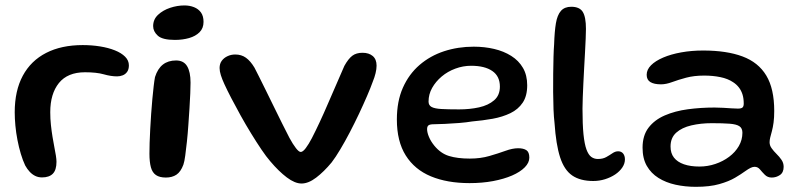

<svg xmlns="http://www.w3.org/2000/svg" viewBox="-20 -656 3013 724"><path d="M138.5 13Q124 13 112.5 7.2Q101 1.5 91.8 -8.5Q82.5 -18.5 75 -32Q66 -51 58.5 -76Q51 -101 45.8 -128.2Q40.5 -155.5 38 -182.5Q35.5 -209.5 35.5 -232.5Q35.5 -314 66 -370.5Q96.5 -427 154 -456.5Q211.5 -486 292 -486Q326 -486 357.2 -481Q388.5 -476 413 -466.2Q437.5 -456.5 451.8 -442.2Q466 -428 466 -409.5Q466 -394.5 459.5 -385.2Q453 -376 442.8 -372Q432.5 -368 421.5 -368Q398.5 -368 371.2 -375.8Q344 -383.5 300.5 -383.5Q235 -383.5 202.2 -343Q169.5 -302.5 169.5 -233Q169.5 -208 172 -184.8Q174.5 -161.5 178 -140.2Q181.5 -119 185 -101Q188.5 -83 190.8 -69Q193 -55 193 -46Q193 -15 179.2 -1Q165.5 13 138.5 13Z M605.5 13.5Q582 13.5 568.2 4.2Q554.5 -5 549 -25.2Q543.5 -45.5 543.5 -76.5Q543.5 -93.5 544.2 -117.5Q545 -141.5 546.5 -169.8Q548 -198 550 -227Q552 -256 554.5 -282.8Q557 -309.5 559.5 -331Q562 -352.5 564.5 -365.5Q574.5 -397 594.2 -412.5Q614 -428 644 -428Q672.5 -428 685.5 -406.5Q698.5 -385 698.5 -344.5Q698.5 -329.5 697.5 -304Q696.5 -278.5 694.5 -247.5Q692.5 -216.5 690.2 -184Q688 -151.5 684.8 -121.8Q681.5 -92 678.5 -69.2Q675.5 -46.5 671.5 -35Q661.5 -8 645.2 2.8Q629 13.5 605.5 13.5ZM639.5 -505.5Q592.5 -505.5 575 -521.5Q557.5 -537.5 557.5 -557.5Q557.5 -583 576 -600.2Q594.5 -617.5 621.5 -626.5Q648.5 -635.5 675.5 -635.5Q695 -635.5 711.5 -629Q728 -622.5 737.8 -609Q747.5 -595.5 747.5 -573.5Q747.5 -549.5 732.5 -534.5Q717.5 -519.5 693 -512.5Q668.5 -505.5 639.5 -505.5Z M1117 36Q1092 36 1061.5 13Q1031 -10 999 -48Q984.5 -64.5 965.8 -92.2Q947 -120 926.8 -153Q906.5 -186 887.2 -220.8Q868 -255.5 852 -286.2Q836 -317 826 -339Q817.5 -357.5 812.8 -372.5Q808 -387.5 808 -399.5Q808 -415.5 816.2 -426.8Q824.5 -438 838 -444.2Q851.5 -450.5 867 -450.5Q890.5 -450.5 907.5 -438.2Q924.5 -426 939.5 -401Q945 -391 956.2 -368.2Q967.5 -345.5 982.2 -315.8Q997 -286 1012.8 -253.5Q1028.5 -221 1044 -190.2Q1059.5 -159.5 1071.5 -136Q1084.5 -112 1095.8 -97.5Q1107 -83 1114 -83Q1122 -83 1133 -97.5Q1144 -112 1156 -135Q1185.5 -192.5 1215.8 -263.2Q1246 -334 1278.5 -407.5Q1293.5 -434.5 1308.5 -445.8Q1323.5 -457 1347 -457Q1371 -457 1385.5 -444.8Q1400 -432.5 1400 -408.5Q1400 -395.5 1396.2 -380Q1392.5 -364.5 1385.5 -347.5Q1377.5 -325 1364 -293.8Q1350.5 -262.5 1333.8 -227Q1317 -191.5 1299 -157Q1281 -122.5 1263.2 -92.8Q1245.5 -63 1230.5 -43.5Q1201.5 -8.5 1172.2 13.8Q1143 36 1117 36Z M1750.5 34.5Q1666.5 34.5 1605 9Q1543.5 -16.5 1510 -69.8Q1476.5 -123 1476.5 -205.5Q1476.5 -274 1499.2 -325.2Q1522 -376.5 1562 -411Q1602 -445.5 1654.5 -462.8Q1707 -480 1766.5 -480Q1807 -480 1843.2 -471.5Q1879.5 -463 1907.8 -445.2Q1936 -427.5 1952 -400Q1968 -372.5 1968 -334.5Q1968 -294 1951 -268.8Q1934 -243.5 1904.5 -229.2Q1875 -215 1837.8 -208.2Q1800.5 -201.5 1760 -198Q1739.5 -194.5 1711.5 -192.2Q1683.5 -190 1657.2 -188.8Q1631 -187.5 1616.5 -187.5Q1601.5 -187.5 1596 -183.5Q1590.5 -179.5 1590.5 -169Q1590.5 -156.5 1597.5 -139.8Q1604.5 -123 1617.5 -107Q1641.5 -77.5 1673.2 -67.8Q1705 -58 1751.5 -58Q1792 -58 1825.5 -67.8Q1859 -77.5 1885.8 -87.2Q1912.5 -97 1934 -97Q1953.5 -97 1964.8 -89.8Q1976 -82.5 1976 -61.5Q1976 -42.5 1958.8 -25Q1941.5 -7.5 1911 5.8Q1880.5 19 1839.5 26.8Q1798.5 34.5 1750.5 34.5ZM1711 -243.5Q1751.5 -243.5 1786.5 -251.2Q1821.5 -259 1843.2 -277.8Q1865 -296.5 1865 -329.5Q1865 -368.5 1836.5 -388.2Q1808 -408 1756.5 -408Q1726 -408 1697 -397.2Q1668 -386.5 1645.5 -367.5Q1623 -348.5 1609.5 -324.5Q1596 -300.5 1596 -273Q1596 -259 1607.2 -252.8Q1618.5 -246.5 1643.8 -245Q1669 -243.5 1711 -243.5Z M2217 26.5Q2168 26.5 2137.8 5.8Q2107.5 -15 2092 -63Q2076.5 -111 2071 -192.5Q2068.5 -213 2067.2 -243.2Q2066 -273.5 2065.8 -308.8Q2065.5 -344 2066 -378.2Q2066.5 -412.5 2067.2 -441.8Q2068 -471 2069.5 -489Q2071 -537 2076.2 -568.2Q2081.5 -599.5 2095.2 -615Q2109 -630.5 2134 -630.5Q2165.5 -630.5 2177.5 -611.2Q2189.5 -592 2189.5 -547Q2189.5 -532.5 2188.5 -509.5Q2187.5 -486.5 2186 -458.5Q2184.5 -430.5 2182.8 -400.8Q2181 -371 2179.8 -342Q2178.5 -313 2177.5 -288.5Q2176.5 -264 2176.5 -246.5Q2176.5 -187 2180.2 -149.8Q2184 -112.5 2191.5 -92.2Q2199 -72 2209.8 -64.2Q2220.5 -56.5 2234.5 -56.5Q2253.5 -56.5 2266.2 -63.8Q2279 -71 2289.5 -78.2Q2300 -85.5 2311 -85.5Q2323 -85.5 2329.8 -77Q2336.5 -68.5 2336.5 -55Q2336.5 -39 2326.5 -24.2Q2316.5 -9.5 2299.8 1.8Q2283 13 2261.5 19.8Q2240 26.5 2217 26.5Z M2604 48.5Q2563.5 48.5 2527.2 40.5Q2491 32.5 2463 15Q2435 -2.5 2419 -30.5Q2403 -58.5 2403 -99Q2403 -145 2425.5 -174.5Q2448 -204 2486.8 -220.8Q2525.5 -237.5 2574 -244Q2622.5 -250.5 2674.5 -250.5Q2690.5 -250.5 2707 -249.5Q2723.5 -248.5 2738.2 -247.5Q2753 -246.5 2762.5 -246.5Q2775.5 -246.5 2780 -250.8Q2784.5 -255 2784.5 -265.5Q2784.5 -285 2779.8 -300Q2775 -315 2766 -326.5Q2757 -338 2744.5 -346Q2724.5 -359.5 2696.2 -365.2Q2668 -371 2635.5 -371Q2597 -371 2567.2 -363Q2537.5 -355 2514.5 -346.5Q2491.5 -338 2472.5 -338Q2446.5 -338 2432.5 -346.5Q2418.5 -355 2418.5 -374Q2418.5 -393.5 2435 -410Q2451.5 -426.5 2480.8 -439Q2510 -451.5 2548.8 -458.5Q2587.5 -465.5 2631.5 -465.5Q2720 -465.5 2779.8 -443.2Q2839.5 -421 2869.5 -371.2Q2899.5 -321.5 2899.5 -237.5Q2899.5 -212.5 2897 -194Q2894.5 -175.5 2890.8 -161.8Q2887 -148 2884.5 -138Q2882 -128 2882 -119.5Q2882 -107.5 2889.8 -96.8Q2897.5 -86 2908.2 -75.5Q2919 -65 2927 -53.2Q2935 -41.5 2935 -27Q2935 -5.5 2921 4Q2907 13.5 2890 13.5Q2874.5 13.5 2864.2 3.2Q2854 -7 2845.8 -17Q2837.5 -27 2825.5 -27Q2818.5 -27 2810.2 -23Q2802 -19 2790 -10.5Q2775 0.5 2751.8 14.2Q2728.5 28 2692.5 38.2Q2656.5 48.5 2604 48.5ZM2617.5 -28Q2648.5 -28 2677.5 -37.8Q2706.5 -47.5 2729.5 -64.8Q2752.5 -82 2766 -105.2Q2779.5 -128.5 2779.5 -155.5Q2779.5 -172.5 2768.2 -180Q2757 -187.5 2731.5 -189.5Q2706 -191.5 2664 -191.5Q2622.5 -191.5 2587 -183.2Q2551.5 -175 2530 -155.8Q2508.5 -136.5 2508.5 -103.5Q2508.5 -78 2521.5 -61.5Q2534.5 -45 2559 -36.5Q2583.5 -28 2617.5 -28Z"/></svg>

Font: Gluten Thin
Style: Regular
Weight: 400
Version: Version 1.300